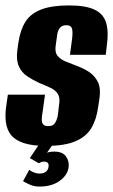

<svg xmlns="http://www.w3.org/2000/svg" viewBox="-22 -525 417 708"><path d="M148 13Q97 13 65.5 2.5Q34 -8 18.5 -27.5Q3 -47 -0.5 -76Q-4 -105 2 -141L7 -176H144L135 -112Q132 -96 132 -84Q132 -72 137.5 -66Q143 -60 156 -60Q169 -60 175.5 -65.5Q182 -71 185.5 -80Q189 -89 191 -98L196 -140Q200 -165 191.5 -178.5Q183 -192 165.5 -200.5Q148 -209 123 -219Q101 -229 79.5 -243Q58 -257 47.5 -280.5Q37 -304 42 -341L46 -369Q53 -415 72 -445Q91 -475 130 -490Q169 -505 232 -505Q295 -505 327.5 -489Q360 -473 369.5 -440.5Q379 -408 372 -358L368 -323H236L244 -383Q247 -410 243 -421Q239 -432 223 -432Q206 -432 198.5 -422Q191 -412 189 -397L183 -354Q180 -330 192 -317Q204 -304 224.5 -296.5Q245 -289 264 -281Q288 -272 308 -258.5Q328 -245 339 -222.5Q350 -200 345 -164L340 -131Q334 -85 315 -53Q296 -21 256 -4Q216 13 148 13ZM123 163Q103 163 86 155Q69 147 63 143L86 101Q91 106 102 110.5Q113 115 124 115Q139 115 147.5 108Q156 101 157 90Q160 71 140 71Q134 71 129 73Q124 75 121 77L88 58L127 0H178L145 47L139 44Q146 39 156 36.5Q166 34 178 34Q209 34 221.5 52Q234 70 231 92Q227 121 198 142Q169 163 123 163Z"/></svg>

Font: Alumni Sans Thin ExtraBold
Style: Italic
Weight: 800
Italic angle: -8°
Version: Version 1.016